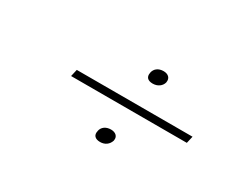

<svg xmlns="http://www.w3.org/2000/svg" viewBox="-61 -625 723 612"><g transform="rotate(30 300.0 -319.5)"><path d="M158 -333 152 -307H578L584 -333ZM313 -197C309 -181 318 -171 337 -171C355 -171 368 -181 373 -197V-198C376 -213 365 -223 348 -223C329 -223 316 -213 313 -198ZM365 -441C362 -426 370 -416 389 -416C407 -416 421 -426 425 -441V-442C428 -458 417 -468 400 -468C381 -468 368 -458 365 -442Z"/></g></svg>

Font: LT Wave Mono Thin
Style: Italic
Weight: 100
Designer: Daniel Lyons
Version: Version 2.5 (Glyphs App)